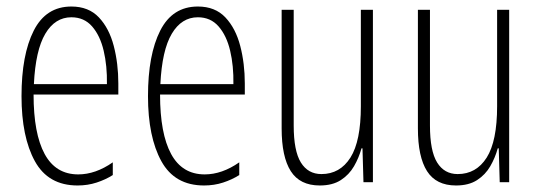

<svg xmlns="http://www.w3.org/2000/svg" viewBox="-20 -559 1652 589"><path d="M199 -539Q252 -539 283.5 -505.5Q315 -472 329 -418Q343 -364 343 -303V-269H83Q83 -149 117 -86.5Q151 -24 220 -24Q273 -24 326 -61V-22Q304 -8 276.5 1Q249 10 218 10Q128 10 87 -64.5Q46 -139 46 -264Q46 -391 83.5 -465Q121 -539 199 -539ZM199 -506Q149 -506 119 -455.5Q89 -405 84 -301H308Q309 -357 298 -403.5Q287 -450 262.5 -478Q238 -506 199 -506Z M587 -539Q640 -539 671.5 -505.5Q703 -472 717 -418Q731 -364 731 -303V-269H471Q471 -149 505 -86.5Q539 -24 608 -24Q661 -24 714 -61V-22Q692 -8 664.5 1Q637 10 606 10Q516 10 475 -64.5Q434 -139 434 -264Q434 -391 471.5 -465Q509 -539 587 -539ZM587 -506Q537 -506 507 -455.5Q477 -405 472 -301H696Q697 -357 686 -403.5Q675 -450 650.5 -478Q626 -506 587 -506Z M1124 -529V0H1095L1092 -104H1089Q1081 -75 1066 -49Q1051 -23 1025.5 -6.5Q1000 10 961 10Q900 10 872 -34Q844 -78 844 -165V-529H881V-174Q881 -96 903 -60.5Q925 -25 966 -25Q1023 -25 1055 -75.5Q1087 -126 1087 -233V-529Z M1542 -529V0H1513L1510 -104H1507Q1499 -75 1484 -49Q1469 -23 1443.5 -6.5Q1418 10 1379 10Q1318 10 1290 -34Q1262 -78 1262 -165V-529H1299V-174Q1299 -96 1321 -60.5Q1343 -25 1384 -25Q1441 -25 1473 -75.5Q1505 -126 1505 -233V-529Z"/></svg>

Font: Noto Sans Arabic ExtCond ExtLt
Style: Regular
Weight: 200
Width: 2
Designer: Monotype Design Team, Nadine Chahine, Nizar Qandah and Khaled Hosny
Foundry: Monotype Imaging Inc.
Version: Version 2.012; ttfautohint (v1.8.4.7-5d5b)